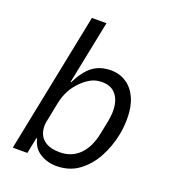

<svg xmlns="http://www.w3.org/2000/svg" viewBox="-137 -841 846 954"><g transform="rotate(20 286.0 -364.0)"><path d="M36 0 185 -740H262L194 -404H197Q229 -469 268 -498.5Q307 -528 364 -528Q411 -528 446.5 -504Q482 -480 501.5 -436Q521 -392 521 -331Q521 -309 519 -286Q517 -263 512 -240Q499 -176 468 -118.5Q437 -61 387.5 -24.5Q338 12 269 12Q223 12 184 -11.5Q145 -35 134 -84H130L113 0ZM262 -58Q325 -58 366 -99Q407 -140 422 -215L437 -290Q439 -303 440.5 -315.5Q442 -328 442 -341Q442 -375 431.5 -401Q421 -427 399.5 -442.5Q378 -458 343 -458Q309 -458 283.5 -444Q258 -430 235 -407Q210 -382 194 -352Q178 -322 170 -283L149 -178Q143 -146 152.5 -118.5Q162 -91 189 -74.5Q216 -58 262 -58Z"/></g></svg>

Font: IBM Plex Sans Var
Style: Italic
Weight: 400
Italic angle: -11.31°
Designer: Mike Abbink, Paul van der Laan, Pieter van Rosmalen
Foundry: Bold Monday
Version: Version 1.001